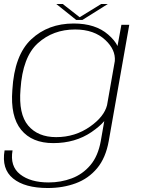

<svg xmlns="http://www.w3.org/2000/svg" viewBox="-24 -714 712 964"><path d="M216 230Q100.5 230 41.8 182.2Q-17 134.5 -1 41H39Q25 120.5 77 161.2Q129 202 220.5 202Q281.5 202 336.2 181.5Q391 161 429.8 115.2Q468.5 69.5 482 -6L499.5 -106Q477 -79.5 435.5 -51Q354 4.5 243.5 4.5Q136.5 4.5 82 -62.5Q27.5 -129.5 38 -262Q48 -437 132.8 -516.5Q217.5 -596 346 -596Q455.5 -596 519 -540.5Q553 -511 566 -483L585.5 -589.5H625L522 -6Q507 78.5 463.8 130.5Q420.5 182.5 356.5 206.2Q292.5 230 216 230ZM552.5 -407.5Q557 -464 505.5 -512.5Q449 -566 353 -566Q242.5 -566 166 -497Q89.5 -428 79 -266Q68.5 -141.5 117.5 -83.5Q166.5 -25.5 258 -25.5Q353.5 -25.5 429 -79Q499 -128.5 513.5 -186ZM358.5 -614 258.5 -694H291L376 -627.5L484 -694H517.5L390 -614Z"/></svg>

Font: Anybody ExtraExpanded ExtraLight
Style: Italic
Weight: 200
Width: 8
Italic angle: -10°
Designer: Tyler Finck
Foundry: Etcetera Type Company
Version: Version 1.010; ttfautohint (v1.8.3) -l 8 -r 50 -G 200 -x 14 